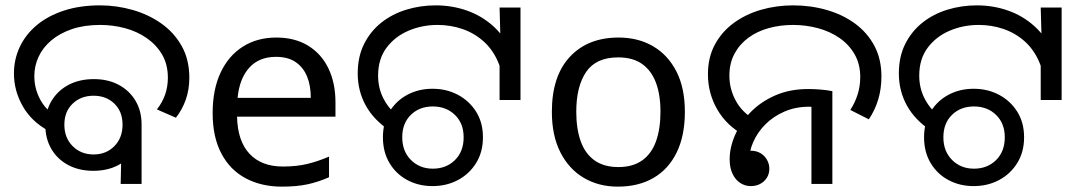

<svg xmlns="http://www.w3.org/2000/svg" viewBox="-20 -686 4041 716"><path d="M328 -49Q275 -49 234.5 -70.5Q194 -92 171.5 -130.5Q149 -169 149 -220Q149 -271 172 -309.5Q195 -348 235.5 -369.5Q276 -391 330 -391Q383 -391 423 -369.5Q463 -348 485.5 -310Q508 -272 508 -222Q508 -171 485.5 -132Q463 -93 422.5 -71Q382 -49 328 -49ZM329 -110Q376 -110 406.5 -141Q437 -172 437 -221Q437 -270 406.5 -299.5Q376 -329 329 -329Q282 -329 251 -299.5Q220 -270 220 -221Q220 -172 251 -141Q282 -110 329 -110ZM161 -198Q97 -233 64.5 -290.5Q32 -348 32 -412Q32 -465 54 -511.5Q76 -558 117.5 -592.5Q159 -627 218.5 -646.5Q278 -666 353 -666Q415 -666 474.5 -649Q534 -632 581.5 -598.5Q629 -565 657.5 -514.5Q686 -464 686 -396Q686 -351 672.5 -313.5Q659 -276 636 -247L565 -278Q585 -303 595.5 -332.5Q606 -362 606 -396Q606 -446 584.5 -482.5Q563 -519 527 -544Q491 -569 446 -581Q401 -593 354 -593Q294 -593 248.5 -577.5Q203 -562 171.5 -535.5Q140 -509 124 -474.5Q108 -440 108 -402Q108 -358 128 -318.5Q148 -279 185 -256L161 -198ZM434 -187 508 -222V0H430Z M1010 -546Q1079 -546 1128.5 -516Q1178 -486 1204.5 -431.5Q1231 -377 1231 -304V-251H864Q866 -160 910.5 -112.5Q955 -65 1035 -65Q1086 -65 1125.5 -74.5Q1165 -84 1207 -102V-25Q1166 -7 1126 1.5Q1086 10 1031 10Q955 10 896.5 -21Q838 -52 805.5 -113.5Q773 -175 773 -264Q773 -352 802.5 -415Q832 -478 885.5 -512Q939 -546 1010 -546ZM1009 -474Q946 -474 909.5 -433.5Q873 -393 866 -321H1139Q1139 -367 1125 -401Q1111 -435 1082.5 -454.5Q1054 -474 1009 -474Z M1435 -198Q1374 -238 1344 -292.5Q1314 -347 1314 -412Q1314 -475 1338 -522.5Q1362 -570 1402.5 -602Q1443 -634 1495.5 -650Q1548 -666 1605 -666Q1666 -666 1721.5 -646.5Q1777 -627 1820.5 -587.5Q1864 -548 1889 -488.5Q1914 -429 1914 -348H1857Q1857 -410 1837 -456Q1817 -502 1782.5 -532.5Q1748 -563 1704 -578Q1660 -593 1612 -593Q1554 -593 1503.5 -571.5Q1453 -550 1421.5 -508Q1390 -466 1390 -404Q1390 -358 1409.5 -319.5Q1429 -281 1463 -254L1435 -198ZM1843 -475 1847 -513 1843 -658H1921V-313H1843ZM1593 8Q1541 8 1499 -14.5Q1457 -37 1432.5 -78Q1408 -119 1408 -174Q1408 -229 1432.5 -269.5Q1457 -310 1499 -332.5Q1541 -355 1593 -355Q1645 -355 1687.5 -332.5Q1730 -310 1755.5 -269.5Q1781 -229 1781 -174Q1781 -119 1755.5 -78Q1730 -37 1687.5 -14.5Q1645 8 1593 8ZM1594 -57Q1644 -57 1676.5 -89Q1709 -121 1709 -174Q1709 -226 1676.5 -257.5Q1644 -289 1594 -289Q1544 -289 1512 -257.5Q1480 -226 1480 -174Q1480 -122 1512.5 -89.5Q1545 -57 1594 -57Z M2534 -269Q2534 -180 2503.5 -117.5Q2473 -55 2417 -22.5Q2361 10 2284 10Q2213 10 2157.5 -22.5Q2102 -55 2070 -117.5Q2038 -180 2038 -269Q2038 -402 2105 -474Q2172 -546 2287 -546Q2360 -546 2415.5 -513.5Q2471 -481 2502.5 -419.5Q2534 -358 2534 -269ZM2129 -269Q2129 -206 2145.5 -159.5Q2162 -113 2197 -88Q2232 -63 2286 -63Q2340 -63 2375 -88Q2410 -113 2426.5 -159.5Q2443 -206 2443 -269Q2443 -333 2426 -378Q2409 -423 2374.5 -447.5Q2340 -472 2285 -472Q2203 -472 2166 -418Q2129 -364 2129 -269Z M2755 -182Q2690 -217 2655 -277.5Q2620 -338 2620 -409Q2620 -472 2646 -520Q2672 -568 2716.5 -600.5Q2761 -633 2818 -649.5Q2875 -666 2938 -666Q3003 -666 3062.5 -649Q3122 -632 3168 -598.5Q3214 -565 3240.5 -515.5Q3267 -466 3267 -401Q3267 -355 3255 -315Q3243 -275 3220 -241L3151 -276Q3168 -302 3178 -333Q3188 -364 3188 -399Q3188 -447 3167 -483.5Q3146 -520 3110.5 -544.5Q3075 -569 3030 -581Q2985 -593 2937 -593Q2889 -593 2846 -581Q2803 -569 2770.5 -545Q2738 -521 2719 -485.5Q2700 -450 2700 -404Q2700 -355 2723 -312Q2746 -269 2789 -243L2755 -182ZM2780 8Q2758 8 2740 -4Q2722 -16 2711.5 -38.5Q2701 -61 2701 -92Q2701 -136 2721 -182Q2741 -228 2778.5 -267Q2816 -306 2870.5 -330Q2925 -354 2994 -354Q3016 -354 3040.5 -352Q3065 -350 3084 -346V0H3006V-310L3051 -283Q3036 -286 3022.5 -287Q3009 -288 2997 -288Q2947 -288 2905.5 -270Q2864 -252 2834.5 -222.5Q2805 -193 2789 -156.5Q2773 -120 2773 -84Q2773 -69 2780 -56.5Q2787 -44 2795 -33L2737 -96Q2739 -106 2745.5 -112Q2752 -118 2761 -121Q2770 -124 2779 -124Q2801 -124 2816.5 -114.5Q2832 -105 2840.5 -89.5Q2849 -74 2849 -57Q2849 -38 2840 -23.5Q2831 -9 2815.5 -0.5Q2800 8 2780 8Z M3453 -198Q3392 -238 3362 -292.5Q3332 -347 3332 -412Q3332 -475 3356 -522.5Q3380 -570 3420.5 -602Q3461 -634 3513.5 -650Q3566 -666 3623 -666Q3684 -666 3739.5 -646.5Q3795 -627 3838.5 -587.5Q3882 -548 3907 -488.5Q3932 -429 3932 -348H3875Q3875 -410 3855 -456Q3835 -502 3800.5 -532.5Q3766 -563 3722 -578Q3678 -593 3630 -593Q3572 -593 3521.5 -571.5Q3471 -550 3439.5 -508Q3408 -466 3408 -404Q3408 -358 3427.5 -319.5Q3447 -281 3481 -254L3453 -198ZM3861 -475 3865 -513 3861 -658H3939V-313H3861ZM3611 8Q3559 8 3517 -14.5Q3475 -37 3450.5 -78Q3426 -119 3426 -174Q3426 -229 3450.5 -269.5Q3475 -310 3517 -332.5Q3559 -355 3611 -355Q3663 -355 3705.5 -332.5Q3748 -310 3773.5 -269.5Q3799 -229 3799 -174Q3799 -119 3773.5 -78Q3748 -37 3705.5 -14.5Q3663 8 3611 8ZM3612 -57Q3662 -57 3694.5 -89Q3727 -121 3727 -174Q3727 -226 3694.5 -257.5Q3662 -289 3612 -289Q3562 -289 3530 -257.5Q3498 -226 3498 -174Q3498 -122 3530.5 -89.5Q3563 -57 3612 -57Z"/></svg>

Font: oriya25
Style: Book
Weight: 400
Designer: Jelle Bosma - Monotype Design Team
Foundry: Monotype Imaging Inc.
Version: Version 2.003